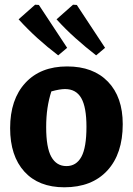

<svg xmlns="http://www.w3.org/2000/svg" viewBox="-20 -783 563 815"><path d="M253 12Q144 12 83.5 -54.5Q23 -121 23 -239Q23 -361 87.5 -431Q152 -501 265 -501Q376 -501 438.5 -436Q501 -371 501 -256Q501 -130 435.5 -59Q370 12 253 12ZM262 -78Q304 -78 325.5 -117.5Q347 -157 347 -245Q347 -328 325 -366.5Q303 -405 256 -405Q234 -405 198 -395Q187 -361 181.5 -324Q176 -287 176 -243Q176 -156 198 -117Q220 -78 262 -78ZM227 -548Q181 -583 139 -621Q97 -659 59 -701L129 -763L145 -762L265 -580ZM388 -548Q343 -583 300.5 -621Q258 -659 220 -701L290 -763L306 -762L426 -580Z"/></svg>

Font: Piazzolla
Style: Bold
Weight: 700
Designer: Juan Pablo del Peral
Foundry: Huerta Tipografica
Version: Version 1.330